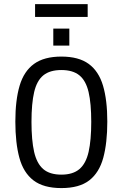

<svg xmlns="http://www.w3.org/2000/svg" viewBox="-20 -914 601 941"><path d="M280.8 7.8Q193.4 7.8 144 -30Q94.7 -67.9 75 -140.6Q55.2 -213.4 55.2 -317.9Q55.2 -423.3 76.2 -494.1Q97.2 -564.9 146.7 -600.8Q196.3 -636.7 280.8 -636.7Q365.7 -636.7 414.8 -600.8Q463.9 -564.9 484.9 -494.1Q505.9 -423.3 505.9 -317.9Q505.9 -213.4 486.1 -140.6Q466.3 -67.9 417.5 -30Q368.7 7.8 280.8 7.8ZM280.8 -58.1Q337.4 -58.1 369.4 -85.4Q401.4 -112.8 414.3 -169.9Q427.2 -227.1 427.2 -316.4Q427.2 -407.2 414.1 -463.1Q400.9 -519 368.9 -544.9Q336.9 -570.8 280.8 -570.8Q224.6 -570.8 192.6 -544.9Q160.6 -519 147.5 -463.1Q134.3 -407.2 134.3 -316.4Q134.3 -227.1 147.2 -169.9Q160.2 -112.8 191.9 -85.4Q223.6 -58.1 280.8 -58.1ZM241.2 -690.4V-773.9H319.8V-690.4ZM151.9 -831.1V-893.6H409.7V-831.1Z"/></svg>

Font: Anaheim Medium
Style: Regular
Weight: 500
Version: Version 2.001